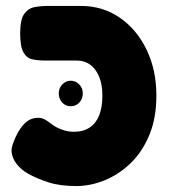

<svg xmlns="http://www.w3.org/2000/svg" viewBox="-20 -606 569 647"><path d="M237 21Q181 21 142 8Q103 -5 76 -20Q51 -34 36 -53.5Q21 -73 19 -95Q18 -106 24 -123Q30 -140 40 -159Q55 -185 71 -197Q87 -209 109 -209Q123 -209 136 -200.5Q149 -192 159 -184Q174 -174 192 -168Q210 -162 229 -162Q261 -162 282.5 -176.5Q304 -191 314.5 -218Q325 -245 325 -284Q325 -337 302 -369.5Q279 -402 237 -402H132Q109 -402 89.5 -406Q70 -410 59 -429.5Q48 -449 48 -494Q48 -540 61.5 -559Q75 -578 96.5 -582Q118 -586 141 -586H253Q326 -586 383.5 -546.5Q441 -507 474 -438.5Q507 -370 507 -284Q507 -208 483 -150.5Q459 -93 419 -55Q379 -17 331.5 2Q284 21 237 21ZM218 -248Q201 -248 189.5 -260.5Q178 -273 178 -292Q178 -309 190 -321.5Q202 -334 218 -334Q235 -334 247 -321.5Q259 -309 259 -292Q259 -273 247.5 -260.5Q236 -248 218 -248Z"/></svg>

Font: Fredoka SemiCondensed
Style: Bold
Weight: 700
Width: 4
Designer: Ben Nathan
Foundry: Milena B. Brandão, Ben Nathan
Version: Version 2.001